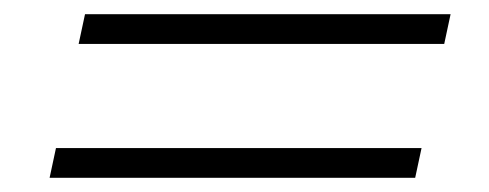

<svg xmlns="http://www.w3.org/2000/svg" viewBox="-20 -445 690 271"><path d="M100 -425H616L607 -383H91ZM59 -236H575L566 -194H50Z"/></svg>

Font: Azeret Mono Thin
Style: Italic
Weight: 100
Italic angle: -12°
Designer: Martin Vácha
Foundry: Displaay
Version: Version 1.000; Glyphs 3.0.3, build 3074